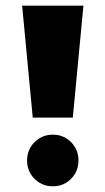

<svg xmlns="http://www.w3.org/2000/svg" viewBox="-20 -645 373 679"><path d="M95.8 -229.2 58.3 -625H275L237.5 -229.2ZM166.7 13.9Q141 13.9 120.5 1.7Q100 -10.4 87.8 -30.9Q75.7 -51.4 75.7 -77.1Q75.7 -103.5 87.8 -124Q100 -144.4 120.5 -156.6Q141 -168.8 166.7 -168.8Q193.1 -168.8 213.2 -156.6Q233.3 -144.4 245.5 -124Q257.6 -103.5 257.6 -77.8Q257.6 -51.4 245.5 -30.9Q233.3 -10.4 213.2 1.7Q193.1 13.9 166.7 13.9Z"/></svg>

Font: Afacad Flux Black
Style: Regular
Weight: 900
Designer: Kristian Moeller
Foundry: Dicotype
Version: Version 1.100